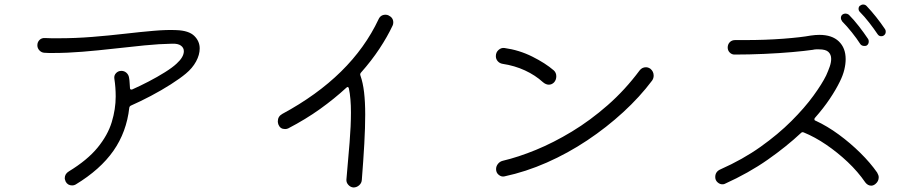

<svg xmlns="http://www.w3.org/2000/svg" viewBox="-20 -812 4040 848"><path d="M314 3Q307 7 299 7Q279 7 270 -10Q269 -14 267.5 -17.5Q266 -21 266 -25Q266 -44 284 -55Q366 -105 411 -160Q456 -215 473.5 -272.5Q491 -330 491 -386Q491 -426 485 -465Q483 -479 492.5 -489Q502 -499 516 -499Q529 -499 538.5 -490.5Q548 -482 550 -469Q552 -458 552.5 -446.5Q553 -435 554 -424Q554 -414 564 -417Q598 -432 636.5 -452Q675 -472 708.5 -493Q742 -514 760 -531Q792 -560 792 -586Q792 -601 779 -610.5Q766 -620 740 -619Q684 -618 618 -611.5Q552 -605 482 -597Q412 -589 344.5 -583.5Q277 -578 217 -578Q206 -578 195.5 -578Q185 -578 175 -579Q163 -580 154 -589.5Q145 -599 145 -612Q145 -626 154.5 -635.5Q164 -645 179 -644Q193 -643 208 -643Q223 -643 238 -643Q313 -643 387.5 -649Q462 -655 531.5 -663Q601 -671 659 -676Q717 -681 759 -679Q814 -677 838 -653.5Q862 -630 862 -598Q862 -570 846 -540.5Q830 -511 801 -487Q776 -466 734.5 -439.5Q693 -413 646.5 -388.5Q600 -364 559 -346Q552 -343 551 -336Q539 -229 481 -146Q423 -63 314 3Z M1541 16Q1528 15 1518.5 4.5Q1509 -6 1510 -19Q1518 -108 1524 -182.5Q1530 -257 1530 -315Q1530 -378 1521 -421Q1518 -433 1509 -424Q1457 -376 1393.5 -330.5Q1330 -285 1253 -245Q1247 -242 1239 -242Q1218 -242 1210 -261Q1207 -269 1207 -276Q1207 -298 1227 -309Q1533 -474 1652 -727Q1661 -747 1683 -747Q1690 -747 1696 -744Q1717 -734 1717 -713Q1717 -705 1714 -699Q1691 -650 1656 -597Q1621 -544 1574 -491Q1569 -485 1572 -478Q1583 -447 1588 -404.5Q1593 -362 1593 -306Q1593 -249 1589 -177Q1585 -105 1578 -17Q1577 -3 1566 6.5Q1555 16 1541 16Z M2427 -448Q2417 -438 2404 -438Q2391 -438 2378 -449Q2344 -480 2298.5 -501Q2253 -522 2200 -530Q2187 -532 2178.5 -541.5Q2170 -551 2170 -564Q2170 -581 2182 -591.5Q2194 -602 2208 -600Q2273 -591 2331 -562Q2389 -533 2426 -501Q2437 -491 2437 -475Q2437 -459 2427 -448ZM2208 -33Q2195 -30 2183 -39.5Q2171 -49 2171 -65Q2171 -78 2179.5 -88.5Q2188 -99 2201 -102Q2269 -118 2347 -150Q2425 -182 2506 -231Q2587 -280 2664 -347.5Q2741 -415 2805 -501Q2816 -515 2833 -515Q2843 -515 2853 -508Q2867 -496 2867 -478Q2867 -466 2860 -456Q2806 -384 2732.5 -316.5Q2659 -249 2573.5 -192Q2488 -135 2395 -94Q2302 -53 2208 -33Z M3883 -655Q3879 -652 3872 -652Q3862 -652 3856 -661Q3840 -685 3819 -712Q3798 -739 3778 -759Q3772 -765 3772 -773Q3772 -781 3777 -786Q3785 -792 3792 -792Q3801 -792 3807 -786Q3828 -764 3849.5 -737Q3871 -710 3889 -683Q3892 -679 3892 -672Q3892 -661 3883 -655ZM3808 -611Q3805 -609 3798 -609Q3786 -609 3780 -617Q3764 -642 3742 -669.5Q3720 -697 3700 -717Q3694 -725 3694 -733Q3694 -741 3699 -746Q3705 -752 3715 -752Q3722 -752 3729 -747Q3751 -725 3773.5 -696Q3796 -667 3814 -640Q3817 -636 3817 -629Q3817 -617 3808 -611ZM3846 1Q3837 8 3828 8Q3813 8 3802 -6Q3769 -54 3724 -96.5Q3679 -139 3629 -173Q3579 -207 3530 -227Q3523 -230 3518 -225Q3454 -165 3370.5 -106.5Q3287 -48 3181 0Q3178 2 3170 2Q3159 2 3149 -7Q3139 -16 3139 -30Q3139 -54 3162 -64Q3261 -108 3339 -163.5Q3417 -219 3475.5 -277.5Q3534 -336 3572.5 -389Q3611 -442 3629 -479Q3638 -499 3644.5 -517.5Q3651 -536 3651 -552Q3651 -571 3639 -582.5Q3627 -594 3598 -594Q3591 -594 3584.5 -594Q3578 -594 3570 -592Q3536 -587 3479.5 -582Q3423 -577 3356 -574Q3289 -571 3224 -571Q3212 -571 3203 -580Q3194 -589 3194 -602Q3194 -616 3203 -625.5Q3212 -635 3227 -635H3272Q3361 -635 3439.5 -641Q3518 -647 3561 -655Q3582 -658 3599 -658Q3655 -658 3685 -629Q3715 -600 3715 -551Q3715 -529 3709 -504Q3703 -479 3689 -451Q3672 -416 3644.5 -375Q3617 -334 3579 -291Q3577 -289 3577 -285Q3577 -280 3582 -279Q3634 -255 3685 -217.5Q3736 -180 3780 -136.5Q3824 -93 3854 -50Q3861 -38 3861 -29Q3861 -11 3846 1Z"/></svg>

Font: Kiwi Maru Light
Style: Regular
Weight: 300
Designer: Hiroki-Chan
Version: Version 1.100